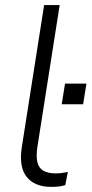

<svg xmlns="http://www.w3.org/2000/svg" viewBox="-20 -725 359 753"><path d="M182 8Q115 8 84 -32Q53 -72 66 -151L153 -705H214L127 -151Q121 -113 126.5 -89.5Q132 -66 150 -55.5Q168 -45 198 -45Q210 -45 222 -46.5Q234 -48 246 -51L236 1Q224 5 209.5 6.5Q195 8 182 8ZM222 -316 235 -397H319L306 -316Z"/></svg>

Font: Nunito Sans 12pt ExtraLight 12pt Light
Style: Italic
Weight: 300
Italic angle: -9°
Version: Version 3.101;gftools[0.9.27]